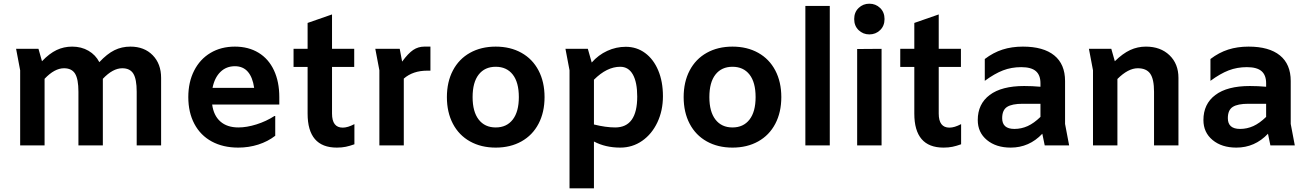

<svg xmlns="http://www.w3.org/2000/svg" viewBox="-20 -786 7060 1038"><path d="M851 -365V0H719V-290Q719 -358 701 -387.5Q683 -417 641 -417Q590 -417 536 -360V0H404V-290Q404 -358 386 -387.5Q368 -417 326 -417Q275 -417 221 -360V0H89V-406L67 -522H188L207 -455Q247 -497 286 -515.5Q325 -534 370 -534Q420 -534 458.5 -511.5Q497 -489 517 -450Q559 -495 598.5 -514.5Q638 -534 685 -534Q760 -534 805.5 -487.5Q851 -441 851 -365Z M1490 -221H1127Q1135 -161 1171.5 -129Q1208 -97 1269 -97Q1314 -97 1366.5 -113.5Q1419 -130 1464 -159H1468V-52Q1428 -21 1376.5 -4.5Q1325 12 1268 12Q1186 12 1125 -21Q1064 -54 1031 -116Q998 -178 998 -261Q998 -342 1029.5 -404Q1061 -466 1118 -500Q1175 -534 1250 -534Q1323 -534 1377.5 -501Q1432 -468 1461 -406Q1490 -344 1490 -261ZM1129 -311H1354Q1346 -368 1320 -398Q1294 -428 1250 -428Q1203 -428 1171.5 -397Q1140 -366 1129 -311Z M1775 -522H1895V-424H1775V-172Q1775 -96 1833 -96Q1860 -96 1896 -115V-6Q1871 3 1849.5 7.5Q1828 12 1801 12Q1643 12 1643 -172V-424H1567V-522H1643V-662L1775 -708Z M2307 -534V-404H2290Q2212 -404 2163 -361V0H2031V-406L2009 -522H2141L2154 -453Q2187 -498 2214 -516Q2241 -534 2274 -534Z M2396 -261Q2396 -343 2428.5 -405Q2461 -467 2521 -500.5Q2581 -534 2660 -534Q2739 -534 2799 -500.5Q2859 -467 2891.5 -405Q2924 -343 2924 -261Q2924 -179 2891.5 -117Q2859 -55 2799 -21.5Q2739 12 2660 12Q2581 12 2521 -21.5Q2461 -55 2428.5 -117Q2396 -179 2396 -261ZM2785 -261Q2785 -341 2752 -383Q2719 -425 2660 -425Q2601 -425 2568 -383Q2535 -341 2535 -261Q2535 -182 2568 -139.5Q2601 -97 2660 -97Q2719 -97 2752 -139.5Q2785 -182 2785 -261Z M3564 -266Q3564 -188 3534 -124.5Q3504 -61 3451.5 -24.5Q3399 12 3333 12Q3253 12 3191 -21V232H3059V-406L3037 -522H3158L3179 -448Q3215 -489 3263 -511Q3311 -533 3363 -533Q3422 -533 3467.5 -499.5Q3513 -466 3538.5 -405.5Q3564 -345 3564 -266ZM3425 -264Q3425 -341 3401.5 -383Q3378 -425 3333 -425Q3261 -425 3191 -355V-113Q3255 -97 3306 -97Q3425 -97 3425 -264Z M3676 -261Q3676 -343 3708.5 -405Q3741 -467 3801 -500.5Q3861 -534 3940 -534Q4019 -534 4079 -500.5Q4139 -467 4171.5 -405Q4204 -343 4204 -261Q4204 -179 4171.5 -117Q4139 -55 4079 -21.5Q4019 12 3940 12Q3861 12 3801 -21.5Q3741 -55 3708.5 -117Q3676 -179 3676 -261ZM4065 -261Q4065 -341 4032 -383Q3999 -425 3940 -425Q3881 -425 3848 -383Q3815 -341 3815 -261Q3815 -182 3848 -139.5Q3881 -97 3940 -97Q3999 -97 4032 -139.5Q4065 -182 4065 -261Z M4334 -754H4466V0H4334Z M4598 -683Q4598 -720 4622 -743Q4646 -766 4680 -766Q4714 -766 4738 -743Q4762 -720 4762 -683Q4762 -646 4738 -623Q4714 -600 4680 -600Q4646 -600 4622 -623Q4598 -646 4598 -683ZM4746 -522V0H4614V-521Z M5055 -522H5175V-424H5055V-172Q5055 -96 5113 -96Q5140 -96 5176 -115V-6Q5151 3 5129.5 7.5Q5108 12 5081 12Q4923 12 4923 -172V-424H4847V-522H4923V-662L5055 -708Z M5628 0 5615 -63Q5544 12 5444 12Q5365 12 5315.5 -29Q5266 -70 5266 -137Q5266 -224 5330.5 -272.5Q5395 -321 5517 -321Q5561 -321 5605 -317V-336Q5605 -380 5580 -401.5Q5555 -423 5501 -423Q5448 -423 5402.5 -405.5Q5357 -388 5304 -349V-467Q5350 -502 5400 -518Q5450 -534 5510 -534Q5621 -534 5679.5 -486.5Q5738 -439 5738 -348V-116L5760 0ZM5464 -89Q5502 -89 5536 -104.5Q5570 -120 5605 -154V-225H5509Q5451 -225 5424.5 -208Q5398 -191 5398 -147Q5398 -89 5464 -89Z M6351 -365V0H6219V-290Q6219 -358 6198.5 -387.5Q6178 -417 6131 -417Q6079 -417 6021 -359V0H5889V-406L5867 -522H5988L6007 -455Q6050 -497 6090 -515.5Q6130 -534 6175 -534Q6254 -534 6302.5 -487.5Q6351 -441 6351 -365Z M6848 0 6835 -63Q6764 12 6664 12Q6585 12 6535.5 -29Q6486 -70 6486 -137Q6486 -224 6550.5 -272.5Q6615 -321 6737 -321Q6781 -321 6825 -317V-336Q6825 -380 6800 -401.5Q6775 -423 6721 -423Q6668 -423 6622.5 -405.5Q6577 -388 6524 -349V-467Q6570 -502 6620 -518Q6670 -534 6730 -534Q6841 -534 6899.5 -486.5Q6958 -439 6958 -348V-116L6980 0ZM6684 -89Q6722 -89 6756 -104.5Q6790 -120 6825 -154V-225H6729Q6671 -225 6644.5 -208Q6618 -191 6618 -147Q6618 -89 6684 -89Z"/></svg>

Font: AmikoBold
Style: Bold
Weight: 700
Designer: Pablo Impallari, Rodrigo Fuenzalida, Andres Torresi
Foundry: Impallari Type
Version: Version 1.000; ttfautohint (v1.3)